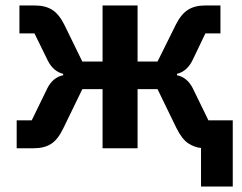

<svg xmlns="http://www.w3.org/2000/svg" viewBox="-20 -542 885 702"><path d="M715 -1Q692 -3 669 -17.5Q646 -32 625 -74L556 -216H483V0H355V-216H281L212 -74Q192 -32 167 -16Q142 0 104 0H41V-102H96L153 -219Q173 -259 211 -267V-272Q174 -281 154 -322L106 -420H51V-522H107Q146 -522 171 -506Q196 -490 215 -452L281 -317H355V-522H483V-317H556L623 -452Q642 -490 667 -506Q692 -522 730 -522H786V-420H731L684 -322Q664 -281 627 -272V-267Q665 -259 685 -219L742 -102H831V140H715Z"/></svg>

Font: IBM Plex Sans SmBld
Style: Regular
Weight: 600
Designer: Mike Abbink, Paul van der Laan, Pieter van Rosmalen
Foundry: Bold Monday
Version: Version 3.005